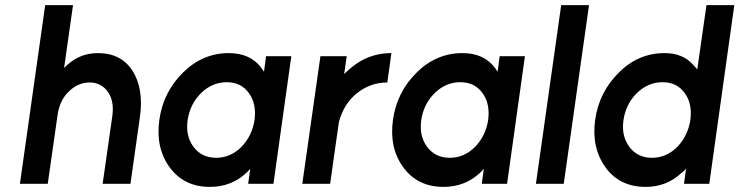

<svg xmlns="http://www.w3.org/2000/svg" viewBox="-20 -720 2896 752"><path d="M491 0 528 -262Q536 -318 528.5 -363Q521 -408 499 -443Q454 -512 364 -512Q294 -512 244 -466Q241 -464 238 -460.5Q235 -457 231 -454L266 -700H157L58 0H167L205 -266Q213 -327 249 -361Q285 -397 331 -397Q376 -397 402 -361Q428 -325 420 -266L382 0Z M1022 -500 1014 -439Q1011 -443 1008.5 -447Q1006 -451 1003 -455Q960 -512 876 -512Q774 -512 697 -436Q619 -359 604 -250Q589 -140 645 -64Q701 12 802 12Q886 12 945 -43Q949 -47 953 -51Q957 -55 960 -59L952 0H1051L1121 -500ZM868 -398Q925 -398 955 -355Q970 -335 975.5 -308.5Q981 -282 977 -250Q972 -219 959.5 -193Q947 -167 926 -145Q883 -102 827 -102Q769 -102 737 -146Q706 -189 715 -250Q724 -312 767 -355Q811 -398 868 -398Z M1235 -500 1164 0H1273L1307 -240Q1325 -312 1378 -355Q1431 -397 1497 -397L1513 -512Q1453 -512 1402 -486Q1373 -471 1345 -446Q1341 -443 1337 -438.5Q1333 -434 1328 -430L1338 -500Z M1937 -500 1929 -439Q1926 -443 1923.5 -447Q1921 -451 1918 -455Q1875 -512 1791 -512Q1689 -512 1612 -436Q1534 -359 1519 -250Q1504 -140 1560 -64Q1616 12 1717 12Q1801 12 1860 -43Q1864 -47 1868 -51Q1872 -55 1875 -59L1867 0H1966L2036 -500ZM1783 -398Q1840 -398 1870 -355Q1885 -335 1890.5 -308.5Q1896 -282 1892 -250Q1887 -219 1874.5 -193Q1862 -167 1841 -145Q1798 -102 1742 -102Q1684 -102 1652 -146Q1621 -189 1630 -250Q1639 -312 1682 -355Q1726 -398 1783 -398Z M2178 -700 2079 0H2188L2287 -700Z M2575 -398Q2518 -398 2474 -355Q2431 -312 2422 -250Q2413 -189 2444 -146Q2476 -102 2534 -102Q2590 -102 2633 -145Q2654 -167 2666.5 -193Q2679 -219 2684 -250Q2688 -282 2682.5 -308.5Q2677 -335 2662 -355Q2632 -398 2575 -398ZM2583 -512Q2655 -512 2695 -466Q2699 -462 2703 -457.5Q2707 -453 2711 -448L2747 -700H2856L2758 0H2659L2667 -59Q2663 -54 2657.5 -49Q2652 -44 2646 -40Q2589 12 2509 12Q2407 12 2352 -64Q2296 -141 2311 -250Q2326 -359 2404 -436Q2480 -512 2583 -512Z"/></svg>

Font: Unageo
Style: SemiBold-Italic
Weight: 600
Designer: Richard Sepsi
Foundry: Richard Sepsi
Version: Version 2.000